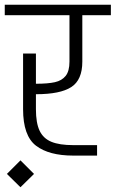

<svg xmlns="http://www.w3.org/2000/svg" viewBox="-30 -654 486 807"><path d="M0 0ZM121 -258V-195Q121 -137 136.5 -104.5Q152 -72 186 -58Q220 -44 278 -44H378V0H278Q176 0 121.5 -41.5Q67 -83 67 -195V-429H121V-302H122Q171 -302 200.5 -308.5Q230 -315 246 -335Q262 -355 262 -395V-590H-10V-634H436V-590H316V-395Q316 -318 269.5 -288Q223 -258 122 -258ZM-1 77 56 20 113 77 56 133Z"/></svg>

Font: Biryani UltraLight
Style: Regular
Weight: 250
Designer: Dan Reynolds and Mathieu Réguer
Foundry: Dan Reynolds and Mathieu Réguer
Version: Version 1.003; ttfautohint (v1.1) -l 5 -r 5 -G 72 -x 0 -D la